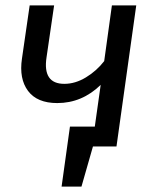

<svg xmlns="http://www.w3.org/2000/svg" viewBox="-20 -547 586 717"><path d="M193.8 -162.1Q118.7 -162.1 84.7 -207.5Q50.8 -252.9 62 -328.1L90.8 -526.9H182.1L153.8 -333Q138.7 -233.9 220.2 -233.9Q261.2 -233.9 301 -258.1Q340.8 -282.2 369.1 -318.8L397.9 -526.9H488.8L415 0H327.1L284.2 149.9H210L241.2 -74.2H334L356 -230Q286.1 -162.1 193.8 -162.1Z"/></svg>

Font: FiraSans-Italic
Style: Italic
Weight: 400
Italic angle: -8°
Designer: Carrois Corporate & Edenspiekermann AG
Foundry: Carrois Corporate GbR & Edenspiekermann AG
Version: Version 3.106;PS 003.106;hotconv 1.0.70;makeotf.lib2.5.58329